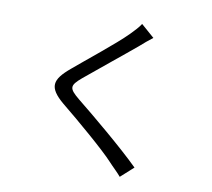

<svg xmlns="http://www.w3.org/2000/svg" viewBox="-87 -866 1131 1022"><g transform="rotate(10 478.0 -355.0)"><path d="M600.1 -766C590.2 -748.9 565.3 -722.3 546.2 -703.1C482.2 -638.1 338.1 -524.9 268.1 -464.8C182.2 -392.8 171.9 -349.8 261 -274.9C350.1 -202.8 507.8 -68.2 558.9 -12.1C578.8 9.9 604.8 33 623.9 56.1L692.8 -6C599.8 -98 425.1 -243.3 339.1 -312.1C278.1 -362.2 278.1 -377.1 335.9 -426.1C404.8 -484 540.8 -593 606.9 -649.1C621.8 -663 650.9 -687.1 671.9 -703.1Z"/></g></svg>

Font: Karasuma Gothic
Style: Regular
Weight: 400
Designer: Rasmus Andersson, Ryoko Nishizuka
Foundry: Genbu
Version: Version 1.00